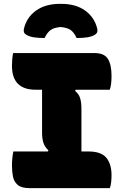

<svg xmlns="http://www.w3.org/2000/svg" viewBox="-20 -975 640 995"><path d="M549 0H134Q91 0 71.5 -17Q52 -34 47 -61Q42 -88 42 -117Q42 -137 44 -156Q46 -175 49 -190H228L231 -196Q212 -213 205 -235Q198 -257 198 -288V-510H165Q42 -510 42 -634Q42 -651 43.5 -669Q45 -687 48 -700H470Q520 -700 539 -670Q558 -640 558 -581Q558 -562 556 -543Q554 -524 549 -510H372L369 -504Q389 -488 395.5 -465.5Q402 -443 402 -412V-190H439Q504 -190 531 -157.5Q558 -125 558 -67Q558 -48 556 -30.5Q554 -13 549 0ZM211 -778Q179 -778 156 -781.5Q133 -785 116 -795Q99 -805 104 -826Q118 -885 166.5 -920Q215 -955 290 -955H298Q373 -955 421.5 -920Q470 -885 484 -826Q489 -805 472 -795Q455 -785 432 -781.5Q409 -778 377 -778Q364 -807 346 -819.5Q328 -832 294 -835Q260 -832 242.5 -819.5Q225 -807 211 -778Z"/></svg>

Font: Recursive Mn Csl St Blk
Style: Regular
Weight: 900
Monospace: yes
Version: Version 1.079;hotconv 1.0.112;makeotfexe 2.5.65598; ttfautoh